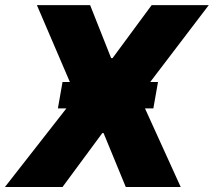

<svg xmlns="http://www.w3.org/2000/svg" viewBox="-47 -748 855 768"><path d="M313.5 -727.5 397.5 -515.6H403.3L559.6 -727.5H788.1L510.7 -363.3L675.8 0H456.1L367.2 -215.8H362.3L203.1 0H-27.3L256.8 -363.3L100.6 -727.5ZM184.6 -314.5 203.1 -419.9H585L566.4 -314.5Z"/></svg>

Font: Inter Tight Black
Style: Italic
Weight: 900
Italic angle: -9.39999°
Designer: Rasmus Andersson
Foundry: rsms
Version: Version 3.004; ttfautohint (v1.8.4.7-5d5b)